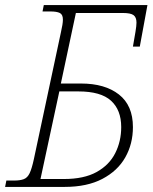

<svg xmlns="http://www.w3.org/2000/svg" viewBox="-36 -734 602 754"><path d="M-16 0 -11 -25H20Q43 -25 57.5 -30.5Q72 -36 80.5 -54Q89 -72 97 -109L203 -606Q211 -640 211 -657Q211 -677 199 -683Q187 -689 162 -689H131L136 -714H543L513 -551H486L496 -609Q500 -633 500 -645Q500 -666 488.5 -674.5Q477 -683 447 -683H262L203 -406H282Q376 -406 431 -363Q486 -320 486 -235Q486 -169 456 -116Q426 -63 366 -31.5Q306 0 218 0ZM272 -375H197L123 -31H215Q294 -31 343.5 -58.5Q393 -86 416.5 -132.5Q440 -179 440 -235Q440 -302 400 -338.5Q360 -375 272 -375Z"/></svg>

Font: Noto Serif SemiCondensed ExtraLight
Style: Italic
Weight: 200
Width: 4
Italic angle: -12°
Designer: Monotype Design Team
Foundry: Monotype Imaging Inc.
Version: Version 2.013